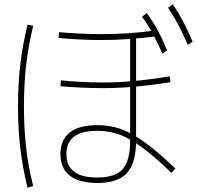

<svg xmlns="http://www.w3.org/2000/svg" viewBox="-20 -871 923 900"><path d="M263.3 -148.9Q263.3 -215.6 307.2 -250Q351.1 -284.4 436.7 -284.4Q480 -284.4 519.4 -274.4Q558.9 -264.4 600.6 -241.1Q642.2 -217.8 691.1 -178.9Q740 -140 802.2 -81.1L783.3 -61.1Q723.3 -118.9 676.1 -156.7Q628.9 -194.4 590 -216.7Q551.1 -238.9 513.3 -248.3Q475.6 -257.8 436.7 -257.8Q291.1 -257.8 291.1 -148.9Q291.1 -38.9 435.6 -38.9Q520 -38.9 555 -78.3Q590 -117.8 590 -211.1V-703.3H617.8V-212.2Q617.8 -106.7 575 -60Q532.2 -13.3 436.7 -13.3Q351.1 -13.3 307.2 -47.8Q263.3 -82.2 263.3 -148.9ZM254.4 -693.3 256.7 -720Q295.6 -716.7 350.6 -713.9Q405.6 -711.1 457.8 -711.1Q517.8 -711.1 580 -715Q642.2 -718.9 713.3 -728.9L716.7 -701.1Q644.4 -692.2 581.7 -687.8Q518.9 -683.3 456.7 -683.3Q406.7 -683.3 351.1 -686.1Q295.6 -688.9 254.4 -693.3ZM263.3 -466.7 265.6 -494.4Q303.3 -490 356.7 -487.2Q410 -484.4 458.9 -484.4Q532.2 -484.4 606.7 -491.1Q681.1 -497.8 775.6 -513.3L778.9 -485.6Q685.6 -471.1 609.4 -464.4Q533.3 -457.8 458.9 -457.8Q411.1 -457.8 357.2 -460.6Q303.3 -463.3 263.3 -466.7ZM741.1 -620Q716.7 -674.4 695 -715Q673.3 -755.6 645.6 -792.2L667.8 -810Q697.8 -768.9 720.6 -726.7Q743.3 -684.4 763.3 -634.4ZM860 -661.1Q836.7 -715.6 815 -756.1Q793.3 -796.7 767.8 -834.4L790 -851.1Q817.8 -810 840 -767.8Q862.2 -725.6 883.3 -674.4ZM108.9 8.9Q85.6 -86.7 75 -177.8Q64.4 -268.9 64.4 -373.3Q64.4 -477.8 75 -567.8Q85.6 -657.8 108.9 -755.6L135.6 -750Q112.2 -653.3 102.2 -563.9Q92.2 -474.4 92.2 -373.3Q92.2 -271.1 102.2 -181.1Q112.2 -91.1 135.6 1.1Z"/></svg>

Font: Paperlogy 1 Thin
Style: Regular
Weight: 250
Designer: redesigned by Lee Juim, glyphs from Gmarket Sans & Montserrat
Foundry: PT&
Version: Version 1.001